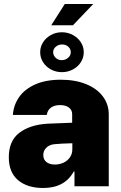

<svg xmlns="http://www.w3.org/2000/svg" viewBox="-20 -939 612 968"><path d="M219.7 -315.4 343.8 -320.3V-363.3Q343.8 -384.8 327.1 -397Q310.5 -409.2 283.2 -409.2Q254.4 -409.2 236.8 -396.5Q219.2 -383.8 215.8 -359.4H44.9Q48.3 -409.2 76.4 -449.5Q104.5 -489.7 157.7 -513.4Q210.9 -537.1 286.1 -537.1Q358.9 -537.1 413.8 -514.9Q468.8 -492.7 498.5 -452.9Q528.3 -413.1 528.3 -362.3V0H355.5V-74.2H351.6Q306.6 8.8 197.3 8.8Q118.2 8.8 71.3 -30.5Q24.4 -69.8 24.4 -146.5Q24.4 -229 77.6 -269.5Q130.9 -310.1 219.7 -315.4ZM256.8 -109.4Q280.3 -109.4 300.5 -118.9Q320.8 -128.4 333 -146.5Q345.2 -164.6 344.7 -188.5V-216.8Q286.6 -215.3 252.9 -211.9Q228 -209 213.1 -193.8Q198.2 -178.7 198.2 -157.2Q198.2 -134.3 214.4 -121.8Q230.5 -109.4 256.8 -109.4ZM306.6 -918.9H450.2L347.7 -811.5H238.3ZM182.6 -675.8Q182.6 -703.1 197.3 -726.1Q211.9 -749 237.1 -762.7Q262.2 -776.4 292 -776.4Q321.8 -776.4 347.2 -762.7Q372.6 -749 387.5 -726.1Q402.3 -703.1 402.3 -675.8Q402.3 -648.4 387.5 -625.2Q372.6 -602.1 347.2 -588.6Q321.8 -575.2 292 -575.2Q262.2 -575.2 237.1 -588.6Q211.9 -602.1 197.3 -625Q182.6 -647.9 182.6 -675.8ZM336.9 -675.8Q336.9 -691.9 324.5 -703.4Q312 -714.8 293 -714.8Q274.9 -714.8 261.5 -703.6Q248 -692.4 248 -675.8Q248 -659.7 260.5 -647.7Q272.9 -635.7 291 -635.7Q309.6 -635.7 323.2 -647.5Q336.9 -659.2 336.9 -675.8Z"/></svg>

Font: Pretendard GOV Black
Style: Regular
Weight: 900
Designer: Base glyphs from Inter by Rasmus Andersson; Hangeul glyphs from Noto Sans CJK(Source Han Sans) by Jang Soo-young and Kan
Foundry: Kil Hyung-jin
Version: Version 1.309